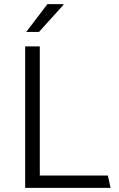

<svg xmlns="http://www.w3.org/2000/svg" viewBox="-20 -911 576 931"><path d="M102 0V-686H173V-60H503L516 0ZM107 -756 210 -891H288V-888L169 -756Z"/></svg>

Font: Chivo ExtraLight
Style: Regular
Weight: 250
Designer: Hector Gatti
Foundry: Omnibus-Type
Version: Version 2.002